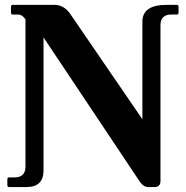

<svg xmlns="http://www.w3.org/2000/svg" viewBox="-20 -757 752 777"><path d="M87.9 0H17.1Q9.8 0 9.8 -7.3V-31.7Q9.8 -39.1 17.1 -39.1H39.1Q83 -39.1 83 -83V-678.7Q69.8 -698.2 53.7 -698.2H31.7Q24.4 -698.2 24.4 -705.6V-730Q24.4 -737.3 31.7 -737.3H199.7Q239.3 -737.3 264.6 -700.2L556.2 -274.4V-668.9Q556.2 -737.3 653.8 -737.3H695.3Q702.6 -737.3 702.6 -730V-705.6Q702.6 -698.2 695.3 -698.2H673.3Q629.4 -698.2 629.4 -654.3V-24.4Q629.4 0 605 0H579.6Q560.5 0 544.4 -23.9L156.2 -605.5V-68.4Q156.2 0 87.9 0Z"/></svg>

Font: Simply Serif
Style: Bold
Weight: 700
Designer: Wojciech Kalinowski "wmk69" (wmk69@o2.pl)
Foundry: Wojciech Kalinowski "wmk69" (wmk69@o2.pl)
Version: Version 1.0.0; 2022-02-18